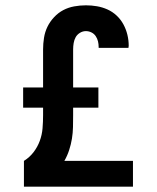

<svg xmlns="http://www.w3.org/2000/svg" viewBox="-20 -702 590 722"><path d="M70 0V-97Q91 -110 106 -129.5Q121 -149 129.5 -172Q138 -195 140 -219.5Q142 -244 142 -269V-297H67V-373H142V-516Q142 -538 145.5 -560Q149 -582 158.5 -601.5Q168 -621 183.5 -637.5Q199 -654 218 -664Q237 -674 259 -678Q281 -682 303 -682Q324 -682 344.5 -678.5Q365 -675 384 -666.5Q403 -658 418.5 -643.5Q434 -629 444 -610.5Q454 -592 459 -571.5Q464 -551 464 -530Q464 -528 463.5 -526Q463 -524 463 -522H351V-525Q351 -536 348.5 -546.5Q346 -557 340 -566Q334 -575 324 -580Q314 -585 303 -585Q291 -585 280.5 -578.5Q270 -572 264.5 -562Q259 -552 257 -540Q255 -528 255 -516V-373H350V-297H255V-269Q255 -247 254.5 -224.5Q254 -202 250.5 -180.5Q247 -159 240 -137.5Q233 -116 222 -97H480V0Z"/></svg>

Font: Lode
Style: Bold
Weight: 700
Monospace: yes
Designer: Belleve Invis
Foundry: Belleve Invis
Version: Version 29.2.0; ttfautohint (v1.8.3)